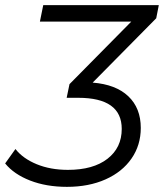

<svg xmlns="http://www.w3.org/2000/svg" viewBox="-42 -720 637 746"><path d="M565 -649 318 -399Q408 -392 456.5 -346Q505 -300 505 -223Q505 -156 469 -104Q433 -52 368 -23Q303 6 218 6Q138 6 75 -18.5Q12 -43 -22 -85L18 -141Q47 -104 100.5 -82Q154 -60 222 -60Q320 -60 375.5 -103Q431 -146 431 -219Q431 -340 262 -340H217L228 -393L468 -636H113L126 -700H575Z"/></svg>

Font: Montserrat Alternates
Style: Italic
Weight: 400
Italic angle: -11.3°
Designer: Julieta Ulanovsky
Foundry: Julieta Ulanovsky
Version: Version 7.200